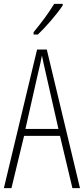

<svg xmlns="http://www.w3.org/2000/svg" viewBox="-20 -969 432 989"><path d="M303 -941V-949H259C228 -898 196 -856 153 -803V-791H175C214 -828 272 -894 303 -941ZM353 0H392L221 -714H171L0 0H39L104 -269H289ZM215 -596 281 -305H111L177 -597C185 -631 191 -654 196 -683C202 -654 207 -630 215 -596Z"/></svg>

Font: Noto Sans Lao UI ExtCond ExtLt
Style: Regular
Weight: 200
Width: 2
Designer: Monotype Design Team
Foundry: Monotype Imaging Inc.
Version: Version 2.000